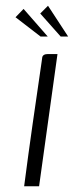

<svg xmlns="http://www.w3.org/2000/svg" viewBox="-20 -648 276 668"><path d="M64 0Q78 -108 93.5 -216.5Q109 -325 125 -434Q126 -443 127 -448.5Q128 -454 133 -457Q138 -460 147 -460H180L116 0ZM121 -521 34 -588 62 -617 146 -521ZM191 -521 120 -601 147 -628 217 -521Z"/></svg>

Font: Genos Thin Light
Style: Italic
Weight: 300
Italic angle: -8°
Version: Version 1.010